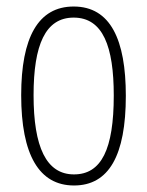

<svg xmlns="http://www.w3.org/2000/svg" viewBox="-20 -559 452 589"><path d="M366 -265C366 -437 319 -539 206 -539C97 -539 45 -444 45 -267C45 -84 100 10 207 10C314 10 366 -82 366 -265ZM83 -267C83 -421 119 -505 206 -505C296 -505 329 -416 329 -266C329 -101 291 -24 207 -24C122 -24 83 -108 83 -267Z"/></svg>

Font: Noto Sans Thai Looped ExtraCondensed ExtraLight
Style: Regular
Weight: 200
Width: 2
Designer: Sasikarn Vongin, Ben Mitchell
Foundry: The Fontpad Ltd
Version: Version 1.001